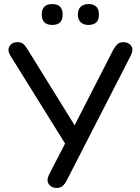

<svg xmlns="http://www.w3.org/2000/svg" viewBox="-20 -920 689 947"><path d="M416 -797Q392 -797 378 -810.5Q364 -824 364 -848Q364 -873 378 -886.5Q392 -900 416 -900Q468 -900 468 -848Q468 -797 416 -797ZM238 -797Q186 -797 186 -848Q186 -900 238 -900Q289 -900 289 -848Q289 -797 238 -797ZM259 7Q234 7 221 -11.5Q208 -30 222 -59L301 -212L31 -646Q15 -672 27 -692Q39 -712 66 -712Q84 -712 94.5 -703.5Q105 -695 115 -678L348 -302L540 -677Q548 -691 558.5 -701.5Q569 -712 589 -712Q614 -712 627 -694Q640 -676 625 -646L308 -28Q301 -14 290 -3.5Q279 7 259 7Z"/></svg>

Font: Chiron GoRound TC
Style: Regular
Weight: 400
Designer: Ryoko NISHIZUKA 西塚涼子 (kana, bopomofo & ideographs); Paul D. Hunt (Latin, Greek & Cyrillic); Sandoll Communications 산돌커뮤니
Foundry: Adobe
Version: Version 1.000;hotconv 1.1.1;makeotfexe 2.6.0